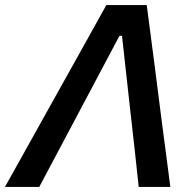

<svg xmlns="http://www.w3.org/2000/svg" viewBox="-46 -733 768 753"><path d="M-26.5 0Q6 -58 41.2 -121.2Q76.5 -184.5 108.5 -242L245.5 -487.5Q281.5 -552.5 311.5 -606Q341 -659 371 -713H529.5Q536.5 -658.5 543.5 -606Q550.5 -553.5 559 -487L590.5 -241Q598.5 -182 606.5 -119.5Q614.5 -56.5 622 0H498Q489.5 -76.5 481 -157Q472 -237.5 463.5 -312L432.5 -592.5H422.5L274 -312.5Q235 -239 191 -156.2Q147 -73.5 108 0Z"/></svg>

Font: Heraclito Medium
Style: Italic
Weight: 500
Italic angle: -12°
Designer: Kostas Bartsokas (font) & Cristiano Sobral (main changes)
Foundry: Kostas Bartsokas (font) & Cristiano Sobral (main changes)
Version: Version 1.00;July 8, 2020;FontCreator 13.0.0.2655 64-bit